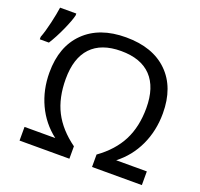

<svg xmlns="http://www.w3.org/2000/svg" viewBox="-145 -899 1088 1043"><g transform="rotate(20 399.5 -377.0)"><path d="M423.3 -646Q309.1 -646 250.2 -583.7Q191.4 -521.5 191.4 -400.9Q191.4 -291.5 231.7 -212.9Q272 -134.3 358.4 -71.8V0H70.3V-79.1H248Q174.3 -135.7 135.3 -219.7Q96.2 -303.7 96.2 -403.8Q96.2 -554.2 183.1 -639.6Q270 -725.1 423.3 -725.1Q578.6 -725.1 665 -640.1Q751.5 -555.2 751.5 -404.8Q751.5 -304.2 712.2 -219.7Q672.9 -135.3 600.1 -79.1H777.3V0H489.3V-71.8Q575.7 -133.8 616.5 -213.6Q657.2 -293.5 657.2 -400.9Q657.2 -521 597.9 -583.5Q538.6 -646 423.3 -646ZM-14.6 -568.8Q-0.5 -605.5 12.5 -661.9Q25.4 -718.3 30.3 -753.9H124V-742.7Q116.7 -711.9 91.1 -654.8Q65.4 -597.7 38.1 -554.7H-14.6Z"/></g></svg>

Font: NotoPenekeko
Style: Regular
Weight: 400
Designer: Monotype Design team
Foundry: Monotype Imaging Inc.
Version: Version 1.04